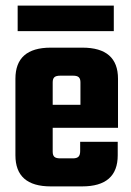

<svg xmlns="http://www.w3.org/2000/svg" viewBox="-20 -665 469 685"><path d="M161 -495H274Q401 -495 401 -384V-209H168V-124Q168 -111 174 -105.5Q180 -100 195 -100H240Q254 -100 260 -106Q266 -112 266 -126V-159H400V-111Q400 0 273 0H161Q35 0 35 -111V-384Q35 -495 161 -495ZM168 -291H267V-371Q267 -384 261 -389.5Q255 -395 241 -395H195Q180 -395 174 -389.5Q168 -384 168 -371ZM386 -645V-554H43V-645Z"/></svg>

Font: Teko Semibold
Style: Regular
Weight: 600
Designer: Manushi Parikh, Jonny Pinhorn
Foundry: Indian Type Foundry
Version: Version 1.105;PS 1.0;hotconv 1.0.78;makeotf.lib2.5.61930; tt